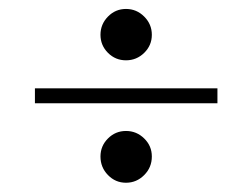

<svg xmlns="http://www.w3.org/2000/svg" viewBox="-20 -498 558 425"><path d="M258.9 -93.5Q235.5 -93.5 219 -110.5Q202.4 -127.4 202.4 -151.6Q202.4 -175 219 -191.5Q235.5 -208.1 258.9 -208.1Q282.3 -208.1 299.2 -191.5Q316.1 -175 316.1 -151.6Q316.1 -127.4 299.2 -110.5Q282.3 -93.5 258.9 -93.5ZM258.9 -364.5Q235.5 -364.5 219 -381Q202.4 -397.6 202.4 -421Q202.4 -444.4 219 -461.3Q235.5 -478.2 258.9 -478.2Q282.3 -478.2 299.2 -461.3Q316.1 -444.4 316.1 -421Q316.1 -397.6 299.2 -381Q282.3 -364.5 258.9 -364.5ZM57.3 -269.4V-302.4H461.3V-269.4Z"/></svg>

Font: Playfair 5pt SemiExpanded Light SemiBold
Style: Regular
Weight: 600
Version: Version 2.001;gftools[0.9.30]